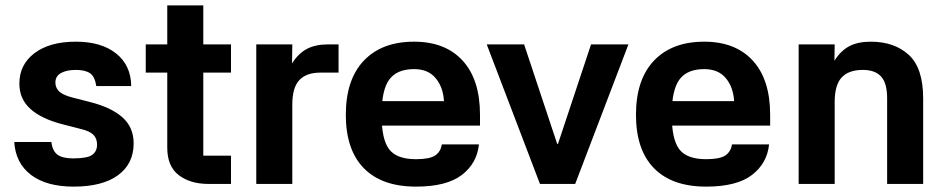

<svg xmlns="http://www.w3.org/2000/svg" viewBox="-20 -684 3519 714"><path d="M338 -364Q333 -399 315 -411.5Q297 -424 262 -424Q228 -424 207 -412.5Q186 -401 186 -377Q186 -358 199.5 -344.5Q213 -331 247 -322L317 -304Q395 -284 436 -247Q477 -210 477 -151Q477 -75 419 -32.5Q361 10 254 10Q153 10 95.5 -33.5Q38 -77 33 -156H171Q175 -123 193.5 -109Q212 -95 252 -95Q306 -95 323.5 -108.5Q341 -122 341 -146Q341 -168 328 -182Q315 -196 282 -204L212 -222Q134 -242 93 -279Q52 -316 52 -373Q52 -444 108.5 -486.5Q165 -529 262 -529Q357 -529 412 -485Q467 -441 468 -364Z M839 -414H736V-105H839V0H755Q688 0 645 -32.5Q602 -65 602 -135V-414H522V-519H602V-664H736V-519H839Z M1067 0H933V-519H1067L1066 -448Q1089 -485 1121 -502Q1153 -519 1201 -519H1239V-414H1172Q1119 -414 1093 -386Q1067 -358 1067 -295Z M1343 -308H1631Q1628 -360 1600 -393.5Q1572 -427 1520 -427Q1456 -427 1427.5 -388Q1399 -349 1399 -257Q1399 -166 1427 -129Q1455 -92 1527 -92Q1578 -92 1598.5 -106Q1619 -120 1623 -147H1761Q1754 -77 1697.5 -33.5Q1641 10 1527 10Q1400 10 1333 -58.5Q1266 -127 1266 -257Q1266 -388 1333 -458.5Q1400 -529 1520 -529Q1636 -529 1700.5 -458.5Q1765 -388 1765 -257V-217H1342Z M2119 0H1988L1790 -519H1929L2052 -149H2055L2178 -519H2317Z M2422 -308H2710Q2707 -360 2679 -393.5Q2651 -427 2599 -427Q2535 -427 2506.5 -388Q2478 -349 2478 -257Q2478 -166 2506 -129Q2534 -92 2606 -92Q2657 -92 2677.5 -106Q2698 -120 2702 -147H2840Q2833 -77 2776.5 -33.5Q2720 10 2606 10Q2479 10 2412 -58.5Q2345 -127 2345 -257Q2345 -388 2412 -458.5Q2479 -529 2599 -529Q2715 -529 2779.5 -458.5Q2844 -388 2844 -257V-217H2421Z M3084 0H2950V-519H3084L3083 -458Q3106 -495 3138 -512Q3170 -529 3218 -529Q3306 -529 3359.5 -480Q3413 -431 3413 -318V0H3279V-319Q3279 -375 3256.5 -399.5Q3234 -424 3189 -424Q3136 -424 3110 -396Q3084 -368 3084 -305Z"/></svg>

Font: 42dot Sans ExtraBold
Style: Regular
Weight: 800
Designer: 42dot
Version: Version 1.000